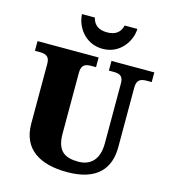

<svg xmlns="http://www.w3.org/2000/svg" viewBox="-135 -1051 1038 1169"><g transform="rotate(15 384.5 -466.5)"><path d="M411 -771C523 -771 583 -868 585 -943H505C494 -895 460 -875 411 -875C362 -875 328 -895 317 -943H236C238 -868 298 -771 411 -771ZM396 10C585 10 659 -83 659 -217V-593C659 -646 687 -653 723 -653H753V-714H483V-653H512C548 -653 574 -646 574 -597V-219C574 -109 516 -69 446 -69C359 -69 310 -101 310 -210V-593C310 -646 338 -653 373 -653H402V-714H17V-653H46C81 -653 110 -646 110 -597V-219C110 -55 229 10 396 10Z"/></g></svg>

Font: Noto Serif Thai Black
Style: Regular
Weight: 900
Designer: Monotype Design Team
Foundry: Monotype Imaging Inc.
Version: Version 2.002